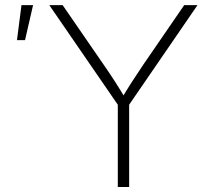

<svg xmlns="http://www.w3.org/2000/svg" viewBox="-20 -748 833 768"><path d="M451.2 0V-329.1L177.2 -727.5H230.5L396 -487.3Q419.4 -453.6 440.4 -420.9Q461.4 -388.2 483.4 -351.1H464.8Q486.8 -388.2 508.1 -421.1Q529.3 -454.1 551.8 -487.3L716.8 -727.5H770L496.6 -329.1V0ZM47.9 -587.4 65.9 -727.5H112.3L80.1 -587.4Z"/></svg>

Font: Inter 20pt ExtraLight
Style: Regular
Weight: 250
Version: Version 4.001;git-66647c0bb